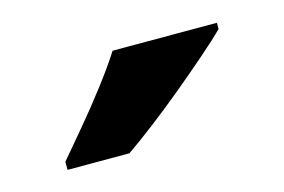

<svg xmlns="http://www.w3.org/2000/svg" viewBox="-39 -835 440 297"><g transform="rotate(-15 181.0 -686.0)"><path d="M322 -756Q308 -742 285 -722Q262 -702 235.5 -680Q209 -658 183.5 -638.5Q158 -619 139 -606H40V-619Q56 -638 77.5 -663.5Q99 -689 120 -716.5Q141 -744 155 -766H322Z"/></g></svg>

Font: Noto Sans Kayah Li
Style: Bold
Weight: 700
Designer: Monotype Design Team, Sérgio Martins
Foundry: Monotype Imaging Inc.
Version: Version 2.002; ttfautohint (v1.8.4.7-5d5b)